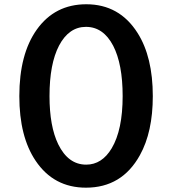

<svg xmlns="http://www.w3.org/2000/svg" viewBox="-20 -825 800 892"><path d="M380.9 -805.2Q534.7 -805.2 619.1 -671.9Q689.9 -560.5 689.9 -378.4Q689.9 -211.9 629.9 -104Q546.4 46.9 379.4 46.9Q229.5 46.9 145.5 -78.1Q69.8 -190.4 69.8 -378.4Q69.8 -573.7 150.9 -687.5Q234.9 -805.2 380.9 -805.2ZM379.4 -700.2Q300.3 -700.2 254.4 -613.3Q210 -528.3 210 -378.4Q210 -238.3 250.5 -154.8Q296.9 -60.1 380.4 -60.1Q453.6 -60.1 499 -136.2Q549.8 -221.7 549.8 -378.4Q549.8 -527.3 505.9 -612.3Q460 -700.2 379.4 -700.2Z"/></svg>

Font: FORM UDPGothic
Style: Bold
Weight: 700
Foundry: Pronama LLC
Version: Version 1.051